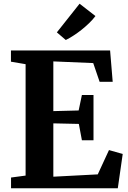

<svg xmlns="http://www.w3.org/2000/svg" viewBox="-20 -1015 692 1035"><path d="M118 -68.5V-669L39 -682.5V-743H573.5L587.5 -574H517L482.5 -675L267.5 -684V-416L404 -419.5L421.5 -503H484V-259H421.5L405 -347L267.5 -350V-62.5L507 -75L567.5 -206L641.5 -185L615 0H39.5V-58ZM334.5 -799.5 286.5 -840.5 409 -995 494.5 -928.5Q480 -909 460.2 -890Q440.5 -871 418.8 -853.8Q397 -836.5 375.5 -822.8Q354 -809 335 -799.5Z"/></svg>

Font: Merriweather 24pt
Style: Bold
Weight: 700
Designer: Eben Sorkin
Foundry: Eben Sorkin
Version: Version 2.100